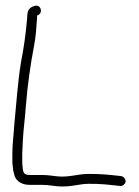

<svg xmlns="http://www.w3.org/2000/svg" viewBox="-20 -696 507 699"><path d="M25 -104C26 -93 27 -84 28 -76L33 -56C40 -35 61 -23 88 -23H134C161 -23 180 -17 206 -17C232 -17 252 -21 278 -25C305 -29 357 -26 389 -22L417 -19C422 -18 426 -20 430 -23C444 -33 436 -52 421 -55L393 -58C357 -62 305 -65 275 -61C251 -58 230 -53 206 -53C183 -53 161 -59 135 -59H89C79 -59 77 -60 71 -63C62 -67 62 -92 61 -105V-138C62 -151 62 -165 63 -182C65 -223 71 -264 74 -309C80 -385 91 -462 104 -529C111 -566 112 -593 115 -631V-640H117C139 -649 128 -683 105 -674C87 -669 79 -659 79 -632C74 -572 67 -524 56 -467C45 -398 39 -315 32 -242C30 -206 25 -172 25 -139Z"/></svg>

Font: Stray Cat
Style: Cn
Weight: 400
Version: Version 1.0